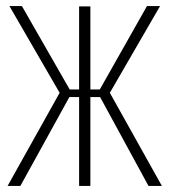

<svg xmlns="http://www.w3.org/2000/svg" viewBox="-20 -611 556 631"><path d="M5 0 176 -306 11 -591H52L209 -317H240V-590H277V-317H308L463 -591H506L341 -306L512 0H468L309 -292H277V0H240V-292H208L47 0Z"/></svg>

Font: Alumni Sans ExtraLight
Style: Regular
Weight: 250
Version: Version 1.018